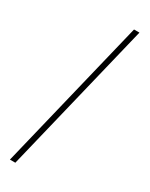

<svg xmlns="http://www.w3.org/2000/svg" viewBox="-218 -822 719 923"><g transform="rotate(30 141.0 -360.0)"><path d="M24 60 228 -780H258L54 60Z"/></g></svg>

Font: Sora Thin
Style: Regular
Weight: 32
Designer: Jonathan Barnbrook, Julián Moncada
Foundry: Barnbrook Fonts
Version: Version 2.000